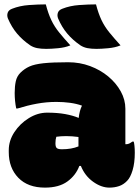

<svg xmlns="http://www.w3.org/2000/svg" viewBox="-20 -846 640 876"><path d="M189 -826Q200 -784 214 -754.5Q228 -725 249.5 -698.5Q271 -672 301 -639Q277 -629 245 -626Q213 -623 191 -623Q167 -623 149.5 -626.5Q132 -630 118 -639Q83 -663 58 -692.5Q33 -722 16 -762Q11 -775 15 -787.5Q19 -800 35 -806Q70 -820 112.5 -823Q155 -826 189 -826ZM418 -826Q429 -784 443 -754.5Q457 -725 478.5 -698.5Q500 -672 530 -639Q506 -629 474 -626Q442 -623 420 -623Q396 -623 378.5 -626.5Q361 -630 347 -639Q312 -663 287 -692.5Q262 -722 245 -762Q240 -775 244 -787.5Q248 -800 264 -806Q299 -820 341.5 -823Q384 -826 418 -826ZM552 -350V-188H556Q564 -188 571.5 -192Q579 -196 584 -200H590Q592 -195 593.5 -180.5Q595 -166 595 -149Q595 -103 585 -69.5Q575 -36 560 -21Q544 -4 523.5 3Q503 10 479 10Q442 10 404.5 -17Q367 -44 349 -89H342Q326 -46 287.5 -18Q249 10 185 10Q107 10 63.5 -35Q20 -80 20 -152V-161Q20 -204 45.5 -243Q71 -282 111.5 -307Q152 -332 195 -332Q242 -332 277.5 -325.5Q313 -319 339 -308Q343 -342 354 -364Q329 -373 299 -377Q269 -381 237 -381Q192 -381 148.5 -373Q105 -365 60 -351H54Q47 -385 47 -422Q47 -452 52 -475Q57 -498 73 -514Q91 -532 114 -542.5Q137 -553 178.5 -557.5Q220 -562 291 -562Q344 -562 391 -544.5Q438 -527 474 -497Q510 -467 531 -429Q552 -391 552 -350ZM233 -191Q233 -176 239 -170.5Q245 -165 263 -165Q306 -165 338 -178V-221Q324 -223 309.5 -224Q295 -225 282 -225Q258 -225 237 -222Q233 -210 233 -193Z"/></svg>

Font: Recursive Sn Csl St XBk
Style: Regular
Weight: 1000
Version: Version 1.079;hotconv 1.0.112;makeotfexe 2.5.65598; ttfautoh